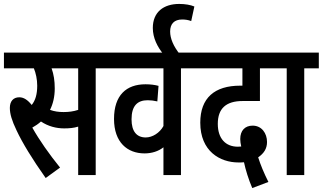

<svg xmlns="http://www.w3.org/2000/svg" viewBox="-20 -889 1639 975"><path d="M212 15 285 -38C230 -106 180 -177 144 -241C160 -250 175 -260 188 -272C225 -247 267 -237 306 -237C331 -237 355 -239 377 -246V0H466V-542H540V-622H0V-542H152C162 -518 169 -486 169 -454C169 -411 160 -379 141 -356C121 -381 101 -395 78 -395C47 -395 30 -374 30 -341C30 -311 40 -277 64 -227C94 -163 144 -81 212 15ZM303 -320C277 -320 257 -323 234 -331C249 -361 258 -397 258 -440C258 -479 253 -511 242 -542H377V-331C353 -323 329 -320 303 -320Z M973 -542V-622H528V-542H810V-249C791 -214 754 -191 720 -191C674 -191 648 -222 648 -283C648 -352 678 -380 730 -380C746 -380 762 -378 779 -374L785 -453C767 -458 744 -461 719 -461C622 -461 559 -406 559 -285C559 -166 627 -110 714 -110C751 -110 785 -121 810 -141V0H899V-542Z M809 -615H892C862 -653 844 -692 844 -729C844 -768 865 -790 905 -790C920 -790 936 -788 951 -782L967 -856C948 -864 921 -869 890 -869C811 -869 756 -828 756 -747C756 -696 780 -650 809 -615Z M1261 66 1343 35C1320 -11 1303 -52 1291 -90C1320 -110 1336 -134 1336 -168C1336 -212 1309 -251 1263 -251C1224 -251 1200 -226 1200 -183C1200 -171 1202 -158 1205 -145C1199 -145 1193 -144 1188 -144C1125 -144 1086 -186 1086 -260C1086 -338 1128 -376 1212 -376H1300V-542H1380V-622H961V-542H1211V-454H1200C1070 -454 997 -392 997 -266C997 -121 1097 -64 1191 -64C1201 -64 1210 -64 1219 -65C1227 -27 1242 22 1261 66Z M1525 -542H1599V-622H1374V-542H1436V0H1525Z"/></svg>

Font: Noto Sans Devanagari ExtraCondensed Medium
Style: Regular
Weight: 500
Width: 2
Designer: Jelle Bosma - Monotype Design Team
Foundry: Monotype Imaging Inc.
Version: Version 2.004